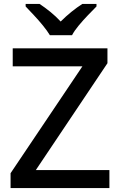

<svg xmlns="http://www.w3.org/2000/svg" viewBox="-20 -961 614 981"><path d="M539 0H34V-76L401 -622H45V-714H529V-638L163 -92H539ZM235 -781Q221 -804 199 -831Q177 -858 153 -883.5Q129 -909 111 -928V-941H182Q208 -924 236.5 -901Q265 -878 290 -851Q317 -878 345.5 -901Q374 -924 401 -941H473V-928Q454 -909 429.5 -883.5Q405 -858 382.5 -831Q360 -804 348 -781Z"/></svg>

Font: Noto Sans Tai Tham Medium
Style: Regular
Weight: 500
Designer: Monotype Design Team 2013. Revised by David WIlliams 2020
Foundry: Monotype Imaging Inc.
Version: Version 2.002; ttfautohint (v1.8.4.7-5d5b)